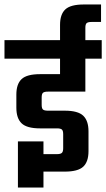

<svg xmlns="http://www.w3.org/2000/svg" viewBox="-40 -810 474 857"><path d="M-20 -631H414V-548H-20ZM40 -179H154V27H40ZM228 -594H341V-401H174Q158 -401 152 -396Q146 -391 146 -375V-342Q146 -326 152 -321Q158 -316 174 -316H249Q308 -316 331.5 -293.5Q355 -271 355 -224V-135Q355 -88 331.5 -66Q308 -44 249 -44H122V-122H214Q230 -122 236 -127.5Q242 -133 242 -148V-211Q242 -227 236 -232Q230 -237 214 -237H139Q80 -237 56.5 -259.5Q33 -282 33 -329V-388Q33 -435 56.5 -457Q80 -479 139 -479H228ZM411 -712H369Q353 -712 347 -707Q341 -702 341 -686V-619H228V-699Q228 -746 251.5 -768Q275 -790 334 -790H411Z"/></svg>

Font: Teko Light Medium
Style: Regular
Weight: 500
Version: Version 2.000;gftools[0.9.28.dev9+g7d2139d.d20230707]